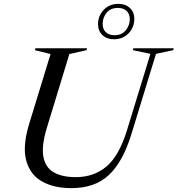

<svg xmlns="http://www.w3.org/2000/svg" viewBox="-20 -965 920 995"><path d="M222.5 -301.5Q194.5 -209 204.8 -153Q215 -97 258.5 -72Q302 -47 373 -47Q466 -47 531.8 -102.2Q597.5 -157.5 638.5 -291.5L759.5 -686L668.5 -705L671.5 -715H880.5L877.5 -705L788.5 -686L661.5 -271.5Q617 -126 544.2 -58Q471.5 10 349.5 10Q259 10 197.2 -25Q135.5 -60 115.8 -133.8Q96 -207.5 131 -322.5L242 -685L160.5 -705L163.5 -715H431.5L428.5 -705L339.5 -685ZM594 -945Q630 -945 653 -923.8Q676 -902.5 676 -867Q676 -823.5 646.5 -792.5Q617 -761.5 570 -761.5Q534 -761.5 511 -783Q488 -804.5 488 -840Q488 -883 517.5 -914Q547 -945 594 -945ZM573 -782.5Q611.5 -782.5 632 -808.2Q652.5 -834 652.5 -865Q652.5 -893.5 635.8 -908.8Q619 -924 591 -924Q552.5 -924 532.2 -898.5Q512 -873 512 -842Q512 -813 528.8 -797.8Q545.5 -782.5 573 -782.5Z"/></svg>

Font: Newsreader 72pt
Style: Italic
Weight: 400
Italic angle: -17°
Designer: Hugues Gentile
Foundry: Production Type
Version: Version 1.003; ttfautohint (v1.8.3)